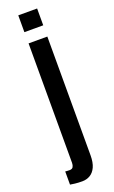

<svg xmlns="http://www.w3.org/2000/svg" viewBox="-189 -940 639 1080"><g transform="rotate(-20 130.5 -400.0)"><path d="M102.1 100.1Q76.7 100.1 58.3 97.9Q40 95.7 29.8 93.8V15.1Q35.2 15.6 41.5 16.1Q47.9 16.6 55.7 16.6Q71.3 16.6 76.9 6.6Q82.5 -3.4 82.5 -17.1V-732.4H194.8V-22Q194.8 21.5 182.4 48.3Q169.9 75.2 148.9 87.6Q127.9 100.1 102.1 100.1ZM82 -799.8V-900.4H194.8V-799.8Z"/></g></svg>

Font: Antonio SemiBold
Style: Regular
Weight: 600
Designer: Vernon Adams
Foundry: Vernon Adams
Version: Version 1.002